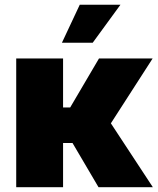

<svg xmlns="http://www.w3.org/2000/svg" viewBox="-20 -784 660 804"><path d="M47.9 0V-539.1H244.1V-334H273.9L394.5 -539.1H619.1L444.3 -267.6L620.1 0H392.6L283.7 -185.1H244.1V0ZM239.3 -605 314 -764.2H484.4L368.2 -605Z"/></svg>

Font: Inter 18pt Black
Style: Regular
Weight: 900
Designer: Rasmus Andersson
Foundry: rsms
Version: Version 4.001;git-66647c0bb